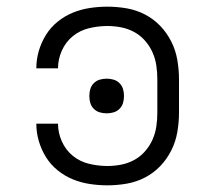

<svg xmlns="http://www.w3.org/2000/svg" viewBox="-20 -548 640 576"><path d="M302 8Q276 8 249.5 4Q223 0 198.5 -10Q174 -20 153 -37Q132 -54 118 -76.5Q104 -99 96.5 -124.5Q89 -150 89 -177Q89 -177 89 -177Q89 -177 89 -177H154Q154 -177 154 -177Q154 -177 154 -177Q154 -150 165.5 -124Q177 -98 198.5 -80.5Q220 -63 247.5 -56.5Q275 -50 302 -50Q323 -50 343.5 -54Q364 -58 382.5 -68Q401 -78 415 -94Q429 -110 437.5 -129Q446 -148 449 -168.5Q452 -189 452 -210V-310Q452 -331 449 -351.5Q446 -372 437.5 -391Q429 -410 415 -426Q401 -442 382.5 -452Q364 -462 343.5 -466Q323 -470 302 -470Q275 -470 247.5 -463.5Q220 -457 198.5 -439.5Q177 -422 165.5 -396Q154 -370 154 -343Q154 -343 154 -343Q154 -343 154 -343H89Q89 -343 89 -343Q89 -343 89 -343Q89 -370 96.5 -395.5Q104 -421 118 -443.5Q132 -466 153 -483Q174 -500 198.5 -510Q223 -520 249.5 -524Q276 -528 302 -528Q331 -528 360 -523Q389 -518 415 -504.5Q441 -491 461 -470Q481 -449 494 -423Q507 -397 512 -368Q517 -339 517 -310V-210Q517 -181 512 -152Q507 -123 494 -97Q481 -71 461 -50Q441 -29 415 -15.5Q389 -2 360 3Q331 8 302 8ZM300 -208Q289 -208 279 -211Q269 -214 261.5 -221.5Q254 -229 251 -239Q248 -249 248 -260Q248 -271 251 -281Q254 -291 261.5 -298.5Q269 -306 279 -309Q289 -312 300 -312Q311 -312 321 -309Q331 -306 338.5 -298.5Q346 -291 349 -281Q352 -271 352 -260Q352 -249 349 -239Q346 -229 338.5 -221.5Q331 -214 321 -211Q311 -208 300 -208Z"/></svg>

Font: Iosevka Custom Light Extended
Style: Regular
Weight: 300
Width: 7
Monospace: yes
Designer: Belleve Invis
Foundry: Belleve Invis
Version: Version 11.2.4; ttfautohint (v1.8.4)